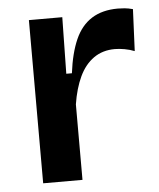

<svg xmlns="http://www.w3.org/2000/svg" viewBox="-44 -574 509 613"><g transform="rotate(-5 210.5 -267.5)"><path d="M70 0V-263V-523H177L174 -342H192Q200 -406 219 -449Q238 -492 272 -513.5Q306 -535 356 -535Q366 -535 377.5 -534Q389 -533 404 -529L398 -395Q383 -401 366 -404Q349 -407 335 -407Q296 -407 267.5 -387Q239 -367 221.5 -330Q204 -293 196 -242V0Z"/></g></svg>

Font: Bricolage Grotesque 17pt SemiBold
Style: Regular
Weight: 600
Version: Version 1.001;gftools[0.9.33.dev8+g029e19f]